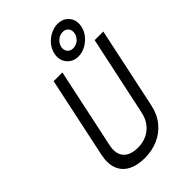

<svg xmlns="http://www.w3.org/2000/svg" viewBox="-271 -1032 1148 1148"><g transform="rotate(-45 303.5 -457.5)"><path d="M446 -926Q415 -926 385.5 -911Q356 -896 335 -870.5Q314 -845 307 -813Q300 -782 310 -756Q320 -730 343 -714.5Q366 -699 397 -699Q428 -699 457 -714.5Q486 -730 507.5 -756Q529 -782 535 -813Q542 -845 532 -870.5Q522 -896 499.5 -911Q477 -926 446 -926ZM433 -870Q460 -870 473 -850Q482 -835 478 -813Q476 -802 470 -792.5Q464 -783 456 -774Q446 -766 434.5 -761Q423 -756 409 -756Q396 -756 386 -761Q376 -766 370 -776Q365 -783 363.5 -792.5Q362 -802 364 -813Q367 -826 374 -836.5Q381 -847 390 -854Q399 -862 410.5 -866Q422 -870 433 -870ZM498 -186 607 -700H534L426 -194Q417 -152 394 -122.5Q371 -93 337.5 -77.5Q304 -62 262 -62Q220 -62 192.5 -77Q165 -92 154.5 -121Q144 -150 153 -193L261 -700H187L78 -186Q65 -122 82 -78Q99 -34 142 -11.5Q185 11 247 11Q311 11 362.5 -12Q414 -35 449.5 -79Q485 -123 498 -186Z"/></g></svg>

Font: Advent Pro Medium
Style: Italic
Weight: 500
Italic angle: -12°
Version: Version 3.000